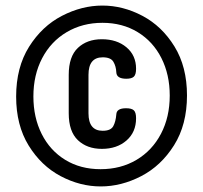

<svg xmlns="http://www.w3.org/2000/svg" viewBox="-20 -705 730 690"><path d="M348 -685Q422 -685 492 -648Q562 -611 607 -538Q652 -465 652 -362Q652 -257 605.5 -183Q559 -109 487.5 -72Q416 -35 342 -35Q268 -35 198 -72Q128 -109 83 -182Q38 -255 38 -358Q38 -463 84.5 -537Q131 -611 202.5 -648Q274 -685 348 -685ZM348.2 -623Q276.3 -623 219.7 -589.5Q163 -556 131.5 -495.8Q100 -435.6 100 -358.4Q100 -283 129.8 -223.6Q159.6 -164.2 214.3 -130.6Q269 -97 341.5 -97Q414 -97 470.5 -130.5Q527 -164 558.5 -224.2Q590 -284.4 590 -361.6Q590 -437 560 -496.4Q530 -555.8 475 -589.4Q420 -623 348.2 -623ZM349 -499Q298 -499 298 -436V-298Q298 -235 349 -235Q378 -235 387 -251.5Q396 -268 398 -294Q399 -316 433 -316Q453 -316 461 -308.5Q469 -301 469 -280Q469 -230 434.5 -200Q400 -170 346 -170Q293 -170 260 -201.2Q227 -232.4 227 -298V-436Q227 -502 260 -533Q292.9 -564 345.9 -564Q400 -564 434.5 -535Q469 -506 469 -458Q469 -437 461 -429.5Q453 -422 434 -422Q399 -422 398 -445Q397 -467 387.5 -483Q378 -499 349 -499Z"/></svg>

Font: Dosis
Style: Regular
Weight: 400
Designer: Edgar Tolentino, Pablo Impallari, Igino Marini
Foundry: Edgar Tolentino, Pablo Impallari, Igino Marini
Version: Version 1.007;Glyphs 3.1.1 (3134)